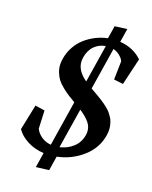

<svg xmlns="http://www.w3.org/2000/svg" viewBox="-171 -929 890 1127"><g transform="rotate(20 274.5 -365.5)"><path d="M326.2 -298.8 286.6 -50.3Q332 -60.5 366 -90.8Q399.9 -121.1 408.2 -170.4Q409.7 -179.2 409.7 -187Q409.7 -220.7 387.9 -246.8Q366.2 -272.9 326.2 -298.8ZM302.2 -466.3 339.4 -701.2Q299.8 -694.3 272.2 -667Q244.6 -639.6 236.8 -591.3Q235.4 -581.1 235.4 -571.8Q235.4 -513.2 302.2 -466.3ZM509.8 -526.4 452.1 -533.2 454.6 -647Q449.7 -661.6 430.9 -677.7Q412.1 -693.8 387.7 -700.2L346.2 -438.5Q353.5 -434.1 370.8 -424.3Q388.2 -414.6 396.7 -409.4Q405.3 -404.3 420.9 -394.5Q436.5 -384.8 445.1 -378.2Q453.6 -371.6 466.6 -361.1Q479.5 -350.6 486.6 -341.8Q493.7 -333 502.2 -320.8Q510.7 -308.6 515.1 -296.6Q519.5 -284.7 522.7 -270.3Q525.9 -255.9 525.9 -240.2Q525.9 -228 523.4 -210Q510.3 -127.4 444.3 -68.8Q378.4 -10.3 290 7.8L275.9 97.2L196.3 106.9L210.9 14.2Q153.8 11.2 107.4 -13.2Q61 -37.6 38.1 -72.8L70.8 -231.4L130.4 -222.7L135.3 -110.8Q147 -85.9 173.1 -67.6Q199.2 -49.3 233.9 -46.4L278.3 -327.6Q249 -344.7 232.7 -355.2Q216.3 -365.7 192.6 -384.8Q168.9 -403.8 156.2 -420.7Q143.6 -437.5 134 -462.2Q124.5 -486.8 124.5 -514.2Q124.5 -526.9 127 -543.9Q133.3 -585 153.1 -620.6Q172.9 -656.2 201.4 -681.4Q230 -706.5 263.9 -723.6Q297.9 -740.7 335.4 -748.5L348.1 -828.1L423.8 -837.9L410.2 -753.4Q493.7 -747.6 549.3 -694.3Z"/></g></svg>

Font: Neuton
Style: Italic
Weight: 400
Italic angle: -9°
Designer: Brian M Zick
Version: Version 1.32